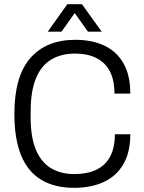

<svg xmlns="http://www.w3.org/2000/svg" viewBox="-20 -889 689 921"><path d="M336 12Q241 12 177 -27Q113 -66 81 -144.5Q49 -223 49 -343Q49 -523 125.5 -610.5Q202 -698 341 -698Q422 -698 481 -670Q540 -642 572.5 -585Q605 -528 605 -440H529Q529 -505 507 -547Q485 -589 442.5 -610.5Q400 -632 339 -632Q274 -632 226 -603.5Q178 -575 152.5 -513.5Q127 -452 127 -353V-326Q127 -230 152.5 -170Q178 -110 225 -82Q272 -54 337 -54Q398 -54 441.5 -74.5Q485 -95 508 -137.5Q531 -180 531 -245H605Q605 -157 571 -100Q537 -43 476.5 -15.5Q416 12 336 12ZM209 -737 303 -869H373L468 -737H402L321 -851H356L275 -737Z"/></svg>

Font: Archivo SemiCondensed Light
Style: Regular
Weight: 300
Width: 4
Designer: Hector Gatti
Foundry: Omnibus-Type
Version: Version 2.001